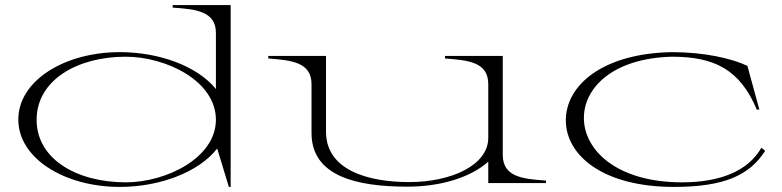

<svg xmlns="http://www.w3.org/2000/svg" viewBox="-20 -720 3075 755"><path d="M451 15C610 15 763 -44 834 -136L880 15H887V-700H659V-690C750 -684 830 -676 829 -589V-370C757 -459 608 -515 451 -515C234 -515 52 -403 52 -250C52 -97 234 15 451 15ZM475 -3C284 -3 124 -93 124 -249C124 -405 284 -497 474 -497C633 -497 829 -402 829 -249C829 -99 633 -3 475 -3Z M1582 14C1707 14 1826 -19 1900 -84V0H2127V-10C2036 -16 1957 -24 1957 -111V-500H1730V-490C1820 -483 1900 -477 1900 -389V-178C1900 -70 1754 -4 1589 -4C1427 -4 1262 -51 1262 -202V-500H1035V-490C1125 -483 1205 -476 1205 -389V-197C1205 -26 1384 14 1582 14Z M2630 15C2829 15 2927 -31 2989 -127L2974 -139C2921 -46 2809 -3 2662 -3C2404 -3 2276 -131 2276 -256C2276 -375 2390 -491 2622 -497C2788 -497 2889 -448 2956 -289H2966L2919 -461C2858 -490 2750 -515 2622 -515C2347 -510 2205 -383 2205 -247C2205 -109 2351 15 2630 15Z"/></svg>

Font: Sprat Extended Light
Style: Regular
Weight: 300
Width: 9
Designer: Ethan Nakache
Foundry: Collletttivo
Version: Version 2.000;Glyphs 3.2 (3217)